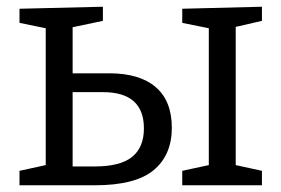

<svg xmlns="http://www.w3.org/2000/svg" viewBox="-20 -551 836 571"><path d="M759 -43V0H522V-43L601 -60V-467L522 -483V-525L759 -531V-489L681 -471V-60ZM38 0V-43L116 -60V-467L38 -483V-525L286 -531V-489L196 -470V-333H305Q395 -333 443 -292Q491 -251 491 -171Q491 -90 437 -45Q383 0 262 0ZM286 -277H196V-56H262Q338 -56 373 -84.5Q408 -113 408 -169Q408 -277 286 -277Z"/></svg>

Font: Bitter
Style: Regular
Weight: 400
Designer: Sol Matas, and Bitter project Authors
Foundry: Sol Matas
Version: Version 2.001